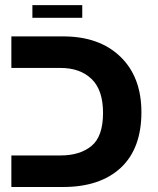

<svg xmlns="http://www.w3.org/2000/svg" viewBox="-20 -747 630 767"><path d="M25.4 0Q25.4 -31.2 25.4 -126Q74.2 -126 221.7 -126Q299.8 -126 345.7 -164.1Q391.6 -202.1 391.6 -295.9Q391.6 -387.7 345.7 -431.6Q299.8 -475.6 221.7 -475.6Q156.2 -475.6 25.4 -475.6Q25.4 -507.8 25.4 -601.6Q77.1 -601.6 232.4 -601.6Q377 -601.6 460.9 -520.5Q544.9 -439.5 544.9 -298.8Q544.9 -153.3 461.9 -76.2Q378.9 0 232.4 0Q163.1 0 25.4 0ZM109.4 -675.8Q109.4 -688.5 109.4 -726.6Q159.2 -726.6 308.6 -726.6Q308.6 -713.9 308.6 -675.8Q258.8 -675.8 109.4 -675.8Z"/></svg>

Font: Noto Sans Hebrew DECATHLON 
Style: Bold
Weight: 400
Designer: Monotype Design Team
Version: Version 2.000;GOOG;noto-fonts:20170220:a8a215d2e889